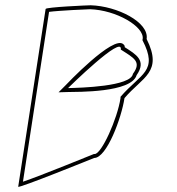

<svg xmlns="http://www.w3.org/2000/svg" viewBox="-20 -722 673 728"><path d="M49 -14C48 -6 337 -123 337 -123C385 -123 441 -276 452 -350C520 -430 599 -448 536 -574C546 -638 424 -699 324 -702C314 -702 154 -695 153 -688ZM67 -33 166 -677C203 -682 315 -687 321 -687C421 -684 528 -621 521 -574L520 -570C582 -451 514 -444 437 -355V-350C425 -271 365 -138 339 -138H336C333 -137 133 -55 67 -33ZM202 -372 235 -373C273 -374 478 -370 498 -437C537 -493 495 -516 453 -543C453 -548 452 -551 448 -554C411 -592 228 -398 228 -398ZM238 -388C238 -388 447 -594 438 -534C488 -502 518 -488 484 -442C477 -394 284 -389 238 -388Z"/></svg>

Font: Ampere
Style: OuLnIta
Weight: 400
Version: Version 1